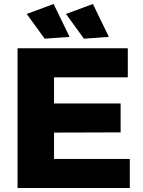

<svg xmlns="http://www.w3.org/2000/svg" viewBox="-20 -943 715 963"><path d="M631 0H68V-701H621V-555H251V-424H585V-279L251 -278V-146H631ZM204 -749 114 -873 249 -923 329 -758ZM401 -749 311 -873 446 -923 526 -758Z"/></svg>

Font: Argentum Novus
Style: Bold
Weight: 700
Designer: Julieta Ulanovsky (font) & Cristiano Sobral (main changes)
Foundry: Julieta Ulanovsky (font) & Cristiano Sobral (main changes)
Version: Version 3.00;November 27, 2020;FontCreator 13.0.0.2655 64-bi